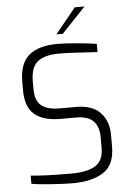

<svg xmlns="http://www.w3.org/2000/svg" viewBox="-61 -971 697 1022"><g transform="rotate(-5 287.5 -460.0)"><path d="M66 -10V-54Q138 -46 284 -46Q365 -46 410 -72Q455 -98 455 -169V-225Q455 -282 426 -311.5Q397 -341 335 -341H250Q159 -341 112 -380.5Q65 -420 65 -511V-554Q65 -653 116.5 -696.5Q168 -740 270 -740Q311 -740 375.5 -734Q440 -728 478 -722V-678Q333 -688 275 -688Q197 -688 159 -658.5Q121 -629 121 -552V-513Q121 -449 153.5 -423Q186 -397 251 -397H340Q425 -397 468 -352Q511 -307 511 -231V-170Q511 -72 450 -33Q389 6 286 6Q242 6 170.5 1Q99 -4 66 -10ZM378 -926H430L302 -791H268Z"/></g></svg>

Font: Exo Light
Style: Regular
Weight: 300
Designer: Natanael Gama
Foundry: Natanael Gama
Version: Version 1.500; ttfautohint (v1.6)